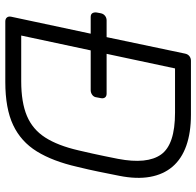

<svg xmlns="http://www.w3.org/2000/svg" viewBox="-28 -712 740 724"><g transform="rotate(90 342.0 -350.0)"><path d="M61 0Q51 0 46 -6Q41 -12 43 -22L107 -322H44Q34 -322 30 -328Q26 -334 27 -344L30 -360Q32 -370 39.5 -376Q47 -382 57 -382H120L182 -677Q184 -688 191.5 -694Q199 -700 209 -700H412Q480 -700 529.5 -682.5Q579 -665 608.5 -630.5Q638 -596 647 -545.5Q656 -495 643 -430Q634 -385 627 -350.5Q620 -316 609 -271Q588 -179 551 -119Q514 -59 451.5 -29.5Q389 0 289 0ZM114 -60H286Q366 -60 417 -81.5Q468 -103 498.5 -150.5Q529 -198 547 -276Q554 -306 559 -328.5Q564 -351 568.5 -373Q573 -395 579 -425Q600 -535 562.5 -587.5Q525 -640 405 -640H238L183 -382H333Q343 -382 347.5 -376Q352 -370 350 -360L347 -344Q346 -334 338 -328Q330 -322 320 -322H170Z"/></g></svg>

Font: Rubik Light Light
Style: Italic
Weight: 300
Italic angle: -12°
Version: Version 2.104